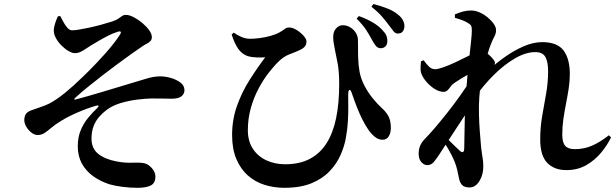

<svg xmlns="http://www.w3.org/2000/svg" viewBox="-20 -864 3040 947"><path d="M333.2 -714.7Q322.7 -715.4 312.6 -726.6Q302.5 -737.8 293.6 -754.1Q284.8 -770.4 277 -785L265.6 -783.6Q258.8 -770 252.2 -749.7Q245.6 -729.4 245.2 -715.6Q245 -695.3 256.2 -675.2Q267.4 -655.2 284.5 -638.3Q301.6 -621.5 319.1 -611.7Q336.5 -601.9 348.2 -601.9Q363.6 -601.9 375.7 -607.5Q387.8 -613.1 399.8 -621.2Q411.8 -629.3 426.3 -638.3Q443.3 -648.5 466.2 -662.1Q489.2 -675.7 513.3 -687.9Q537.4 -700 554.9 -705.3Q571.2 -711.6 575.1 -707.6Q579.1 -703.5 569 -689Q556.2 -669.2 538 -646.3Q519.8 -623.4 499 -599.9Q478.2 -576.4 457.2 -554.3Q436.2 -532.2 417.1 -513.1Q398.1 -494.1 383.9 -480.9Q341.8 -439.5 300.1 -405.6Q258.5 -371.8 224.1 -353.7Q204.3 -343.7 177.3 -334.9Q150.3 -326 132.8 -319.3Q114.5 -312.4 107.2 -301Q99.8 -289.6 99.8 -271.6Q99.8 -256 109.7 -238.9Q119.6 -221.9 134.9 -210Q150.2 -198.1 165.2 -198.1Q184.1 -198.1 198.8 -207.5Q213.5 -216.9 232.6 -233.3Q251.6 -249.7 282.6 -268.6Q313.8 -288.1 362.1 -309.1Q410.3 -330.1 453.2 -342.3Q464.4 -345.8 465.9 -342.2Q467.4 -338.6 459 -330.4Q437.6 -310.4 415.4 -283.8Q393.2 -257.3 378.4 -222.3Q363.6 -187.4 363.6 -142.8Q363.6 -94.4 383.8 -57.4Q404.1 -20.4 439.8 5.3Q475.6 30.9 520.9 45.3Q545.3 52.3 583.4 57.4Q621.5 62.4 658.5 62.4Q701.4 62.4 723.9 50.6Q746.5 38.8 746.5 7.1Q746.5 -15.5 728.1 -35.8Q709.6 -56 689.2 -59.4Q666.6 -63.2 631.1 -61.5Q595.6 -59.9 554.9 -67.8Q498.9 -78.3 465.3 -104.5Q431.6 -130.8 431.3 -179.4Q431.3 -215.7 441.8 -242.2Q452.3 -268.8 469.6 -288.3Q486.9 -307.9 506.8 -322.5Q536 -344.1 576 -355.9Q616.1 -367.7 656.7 -372.7Q697.3 -377.7 726 -378.3Q755.4 -378.8 781.5 -377.9Q807.6 -377.1 826.3 -377.1Q859.6 -377.1 874.7 -388.8Q889.8 -400.5 889.8 -419.2Q889.8 -442.1 869.7 -457Q849.7 -472 822.2 -479.7Q794.7 -487.4 771.1 -487.4Q737.6 -487.4 699.7 -475.4Q661.8 -463.5 607.8 -447.8Q582.8 -440.6 549 -430.1Q515.2 -419.6 479.2 -409.1Q443.1 -398.5 410 -388.9Q376.8 -379.2 352.3 -373.1Q348.3 -372.1 346.9 -374.2Q345.6 -376.4 349.3 -380.1Q378.1 -406.4 413.3 -435Q448.6 -463.7 486.2 -492.8Q523.9 -522 560.6 -548.9Q597.3 -575.9 628.9 -598.6Q660.6 -621.3 684.2 -636.9Q693.8 -643.5 704.3 -648.7Q714.9 -654 721.9 -661.3Q728.9 -668.6 728.9 -681.2Q728.9 -696.8 715.4 -715.4Q701.9 -734 681.2 -751.3Q660.4 -768.5 638.9 -779.5Q617.4 -790.5 601.7 -790.5Q589.6 -790.5 581.8 -784.9Q574 -779.4 563.9 -772.2Q553.9 -765 535 -758.5Q506.9 -749.7 476.4 -741.3Q445.8 -733 417.3 -727Q388.8 -721.1 366.9 -717.5Q345 -713.9 333.2 -714.7Z M1815 -666.8Q1803.2 -689.7 1786.4 -715.7Q1769.6 -741.7 1738.9 -772L1750.1 -784.8Q1787.3 -771.4 1816.8 -754.4Q1846.3 -737.3 1865.2 -716.7Q1880.3 -701.3 1885.6 -688.4Q1890.9 -675.4 1890.4 -661.2Q1890.1 -643.1 1880.4 -634.5Q1870.6 -625.8 1856.8 -626.1Q1842.6 -627.1 1834.1 -637.4Q1825.6 -647.7 1815 -666.8ZM1899.5 -738Q1886.4 -755.8 1866.2 -779.9Q1846.1 -803.9 1811.9 -830.6L1821.8 -844.2Q1862.6 -833.5 1892.2 -821.6Q1921.8 -809.8 1943.6 -791.6Q1961.1 -777.7 1968.2 -762.2Q1975.2 -746.7 1974.7 -734.6Q1974.4 -719.3 1966.4 -708.8Q1958.3 -698.3 1941.7 -698.6Q1929.5 -698.8 1920.8 -710Q1912.1 -721.2 1899.5 -738ZM1122.6 -693.8 1132.9 -703.1Q1152.3 -689.6 1172.4 -681.1Q1192.6 -672.7 1214.6 -672.7Q1233.9 -672.7 1261.2 -676.2Q1288.6 -679.7 1315.6 -687.3Q1342.6 -694.9 1360.6 -705.5Q1377.9 -715.8 1385.9 -722.1Q1393.9 -728.4 1406.3 -728.4Q1423.4 -728.4 1443.1 -716.1Q1462.9 -703.8 1477.3 -687.7Q1491.6 -671.6 1491.6 -659.8Q1491.6 -646.5 1485 -636.5Q1478.3 -626.5 1457.1 -616.4Q1435.7 -606.5 1408.1 -596.3Q1380.5 -586 1356 -562.4Q1331.1 -538.5 1304.2 -503.7Q1277.3 -468.9 1254.3 -425.3Q1231.4 -381.7 1216.9 -330.1Q1202.5 -278.6 1202.5 -221.5Q1202.5 -168 1227.1 -130.4Q1251.7 -92.9 1293.5 -73.4Q1335.2 -53.8 1386.5 -53.8Q1457.4 -53.8 1507.8 -80.3Q1558.3 -106.7 1590.4 -157.2Q1622.6 -207.7 1637.8 -281.2Q1653 -354.8 1653 -448.9Q1653 -478.2 1650.9 -508.2Q1648.8 -538.2 1641.2 -572.5Q1638.5 -586.2 1634.4 -606Q1630.3 -625.8 1626.8 -646.1Q1623.4 -666.4 1623.4 -681.6Q1623.4 -708.3 1638.1 -724.3Q1652.8 -740.3 1672.4 -739.6Q1691.8 -738.9 1708.5 -728.5Q1725.2 -718.2 1735.4 -701.5Q1745.5 -684.9 1745.5 -665.6Q1745.5 -623.5 1746.3 -585.2Q1747.1 -547 1753.4 -510.4Q1760.3 -474 1777.9 -440.8Q1795.4 -407.6 1818.1 -379.5Q1840.9 -351.5 1863.4 -330.7Q1881.8 -315 1894.7 -293.1Q1907.5 -271.1 1907.8 -233.7Q1907.8 -208.9 1897.6 -191.8Q1887.4 -174.7 1866.7 -174.7Q1846.3 -174.7 1828.1 -189.7Q1809.9 -204.6 1795.7 -226.1Q1782.8 -244.4 1768.8 -271.8Q1754.8 -299.2 1741.7 -332.1Q1728.7 -365.1 1717.3 -398.6Q1710.3 -421.5 1703.8 -420.7Q1697.4 -419.8 1697.4 -394.9Q1697.4 -375.9 1697.8 -342.5Q1698.3 -309.1 1696 -267.5Q1693.8 -226 1685.4 -181Q1678.2 -141.6 1659.5 -99Q1640.8 -56.4 1605.9 -19.6Q1571.1 17.2 1516.4 39.8Q1461.7 62.3 1382.6 62.3Q1331 62.3 1284.4 47.6Q1237.9 32.9 1202.2 1.2Q1166.6 -30.6 1145.7 -79.8Q1124.8 -129 1124.8 -198Q1124.8 -273.9 1148.6 -341Q1172.3 -408.2 1210.2 -468.3Q1248.1 -528.5 1288.3 -581.6Q1272 -579.8 1246.3 -580.7Q1220.7 -581.6 1203.2 -586.7Q1174.4 -596.2 1155.8 -622.2Q1137.1 -648.2 1122.6 -693.8Z M2322.2 -383.2 2326.1 -455.8Q2351.8 -483.4 2389.4 -518Q2427.1 -552.6 2471.5 -583.9Q2515.8 -615.2 2563.1 -635.7Q2610.3 -656.2 2654.7 -656.2Q2728.4 -656.2 2759.5 -615.2Q2790.5 -574.1 2790.5 -498.8Q2790.5 -463.8 2785 -427.7Q2779.5 -391.6 2771.9 -353.7Q2764.4 -315.8 2758.8 -277.3Q2753.3 -238.9 2753.3 -200.1Q2753.3 -160.9 2767.9 -144.6Q2782.5 -128.3 2815.2 -128.3Q2860.3 -128.3 2900 -145.4Q2939.6 -162.6 2983.3 -196.8L2993.8 -186.1Q2975.9 -149 2945.3 -111.6Q2914.6 -74.2 2871.9 -49.6Q2829.2 -25 2773.7 -25Q2713.5 -25 2679 -60.9Q2644.5 -96.7 2644.5 -176Q2644.5 -236.5 2654.4 -292.7Q2664.3 -348.8 2673.9 -403.5Q2683.4 -458.2 2683.4 -512.6Q2683.4 -559.2 2670 -583.1Q2656.5 -607 2620 -607Q2573.1 -607 2519.9 -576Q2466.7 -545.1 2415.5 -494.2Q2364.3 -443.4 2322.2 -383.2ZM2309.7 -482.7 2315.6 -361.2Q2295.9 -330.2 2274.7 -298Q2253.6 -265.8 2232.1 -233.1Q2210.6 -200.3 2189.2 -167.7Q2167.8 -135 2146.8 -102.4Q2133.2 -81.7 2120.5 -66Q2107.8 -50.2 2088.8 -49.5Q2072.8 -48.8 2058.9 -63.7Q2045 -78.6 2045 -105.4Q2045 -127.4 2052 -144.5Q2059.1 -161.6 2074.2 -177.4Q2093.9 -197.3 2123.3 -231.4Q2152.7 -265.4 2185.9 -307.5Q2219.1 -349.5 2251.3 -394.8Q2283.5 -440.2 2309.7 -482.7ZM2154.6 -182.7 2165.3 -203.3Q2175 -191.7 2191.2 -175.1Q2207.4 -158.5 2223.4 -143.6Q2239.5 -128.7 2247 -121Q2268.2 -101.9 2269.7 -131.1Q2270.4 -158.2 2271 -202.8Q2271.5 -247.4 2272.9 -300.5Q2274.2 -353.5 2278.2 -403.6Q2281.5 -447.9 2286 -495.4Q2290.5 -542.8 2295.4 -585.9Q2300.3 -629 2303.7 -663Q2307.2 -696.9 2307.2 -714.3Q2307.2 -730.6 2303.4 -737.5Q2299.6 -744.5 2285.6 -752.1Q2275.2 -758.5 2260 -764.4Q2244.8 -770.4 2223.9 -776L2223.7 -792.9Q2243.4 -801.5 2262.8 -806.9Q2282.1 -812.3 2303.7 -812.3Q2324.2 -812.3 2345.9 -802.7Q2367.6 -793 2385.6 -777.9Q2403.7 -762.8 2415.2 -746.3Q2426.7 -729.8 2426.7 -715.7Q2426.7 -698.5 2418.6 -684.1Q2410.5 -669.7 2401.1 -645.7Q2393 -626.4 2383.8 -593.5Q2374.7 -560.5 2366.4 -522.1Q2358 -483.7 2351.8 -447.1Q2345.6 -410.5 2344 -384.1Q2341.2 -343.6 2342.4 -298.7Q2343.5 -253.8 2346.8 -212.7Q2350 -171.7 2352.8 -139.9Q2356.2 -109.6 2360 -87.6Q2363.8 -65.5 2363.8 -44.7Q2363.8 -15.2 2354.6 8.6Q2345.4 32.4 2330.5 46.5Q2315.6 60.6 2296.3 60.6Q2270 60.6 2258.7 47.9Q2247.3 35.2 2243.6 14.1Q2239.6 -6.6 2235.1 -26.2Q2230.6 -45.9 2221.7 -68.2Q2217 -79.9 2209.9 -94.1Q2202.7 -108.3 2193.9 -124Q2185.2 -139.6 2175.1 -154.5Q2165.1 -169.4 2154.6 -182.7ZM2220.5 -454.5Q2210.5 -447.8 2203 -437.4Q2195.5 -427 2187.5 -418.9Q2179.6 -410.9 2168.6 -410.9Q2146.7 -410.9 2123.3 -425.7Q2099.9 -440.5 2081.7 -462.3Q2063.5 -484.1 2057 -504.7Q2053.3 -517.2 2054.4 -533.2Q2055.4 -549.3 2056.2 -562L2069.9 -566.5Q2083 -548.1 2096.1 -535.3Q2109.2 -522.6 2126.3 -522.6Q2140.4 -522.6 2167.8 -532.5Q2195.2 -542.3 2226.5 -556.9Q2257.9 -571.5 2285.5 -585.7Q2313.2 -599.9 2328.5 -607.8Q2340.1 -614.3 2349 -614.7Q2357.9 -615.1 2365.4 -611.8Q2376.3 -607.1 2389.3 -595.7Q2402.4 -584.3 2411.8 -572.8Q2421.2 -561.3 2421.2 -555.3Q2421.2 -545.1 2415.2 -536.9Q2409.1 -528.7 2398.7 -516.2Q2379.2 -494.2 2361 -469.3Q2342.8 -444.3 2325.3 -418.5L2328.5 -479.2Q2332.8 -487.2 2338 -502Q2343.3 -516.9 2345.1 -525.8Q2326.5 -517.7 2302 -504.1Q2277.5 -490.5 2255.3 -476.9Q2233.2 -463.4 2220.5 -454.5Z"/></svg>

Font: Noto Serif HK
Style: Regular
Weight: 200
Designer: Ryoko NISHIZUKA 西塚涼子 (kana & ideographs); Frank Grießhammer (Latin, Greek & Cyrillic); Wenlong ZHANG 张文龙 (bopomofo); San
Foundry: Adobe
Version: Version 2.001;hotconv 1.1.0;makeotfexe 2.6.0